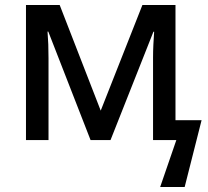

<svg xmlns="http://www.w3.org/2000/svg" viewBox="-20 -558 828 765"><path d="M783.2 -79.1 715.8 187H618.2L682.6 0H589.8V-328.6Q589.8 -354.5 591.1 -380.6Q592.3 -406.7 594.2 -431.6H591.3L420.4 0H340.8L172.4 -432.1H169.4Q171.4 -407.2 172.4 -381.1Q173.3 -355 173.3 -325.2V0H83.5V-538.1H217.8L381.3 -117.2L547.4 -538.1H679.2V-79.1Z"/></svg>

Font: Open Sans Medium
Style: Regular
Weight: 500
Designer: Monotype Design Team
Foundry: Monotype Imaging Inc.
Version: Version 3.000